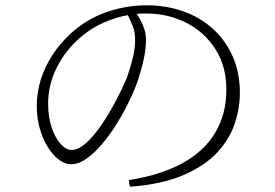

<svg xmlns="http://www.w3.org/2000/svg" viewBox="-20 -707 1040 726"><path d="M467 -26Q588 -45 670 -90Q752 -135 794 -205.5Q836 -276 836 -368Q836 -456 795 -520.5Q754 -585 685 -620.5Q616 -656 532 -656Q461 -656 391.5 -629.5Q322 -603 270 -553Q221 -507 191.5 -445Q162 -383 162 -315Q162 -264 175.5 -224.5Q189 -185 209.5 -162.5Q230 -140 250 -140Q277 -140 306.5 -167Q336 -194 364.5 -236Q393 -278 417.5 -324.5Q442 -371 459 -411Q471 -444 481 -483.5Q491 -523 491 -555Q491 -586 482 -608.5Q473 -631 459 -659L489 -666Q502 -648 511.5 -630.5Q521 -613 526.5 -594.5Q532 -576 532 -556Q532 -522 523.5 -483Q515 -444 501 -402Q489 -367 468.5 -324.5Q448 -282 422 -240Q396 -198 366.5 -163Q337 -128 307 -107Q277 -86 249 -86Q226 -86 203 -103Q180 -120 161 -150.5Q142 -181 130.5 -221Q119 -261 119 -306Q119 -358 134.5 -407Q150 -456 179 -500Q208 -544 247 -580Q309 -636 383.5 -661.5Q458 -687 534 -687Q608 -687 672 -664.5Q736 -642 784 -599Q832 -556 859.5 -494.5Q887 -433 887 -356Q887 -297 867 -238Q847 -179 800 -129Q753 -79 672.5 -44.5Q592 -10 471 -1Z"/></svg>

Font: Noto Serif JP ExtraLight
Style: Regular
Weight: 200
Designer: Ryoko NISHIZUKA  (kana & ideographs); Frank Grießhammer (Latin, Greek & Cyrillic); Wenlong ZHANG  (bopomofo); Sandoll Co
Foundry: Adobe
Version: Version 2.002-H1;hotconv 1.1.0;makeotfexe 2.6.0